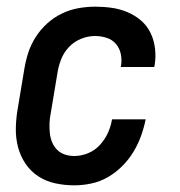

<svg xmlns="http://www.w3.org/2000/svg" viewBox="-20 -548 540 576"><path d="M203 8Q174 8 146 2Q118 -4 95 -19Q72 -34 56.5 -57Q41 -80 34 -107Q27 -134 27.5 -163Q28 -192 33 -221L53 -341Q57 -366 65 -390.5Q73 -415 87.5 -437.5Q102 -460 122 -478Q142 -496 166 -507.5Q190 -519 215.5 -523.5Q241 -528 265 -528Q291 -528 315.5 -524.5Q340 -521 362.5 -511.5Q385 -502 403 -486.5Q421 -471 431.5 -449.5Q442 -428 445 -403Q448 -378 444 -353Q443 -351 443 -349.5Q443 -348 443 -347H342Q342 -348 342.5 -348.5Q343 -349 343 -350Q346 -368 342.5 -385.5Q339 -403 328 -416Q317 -429 300 -434.5Q283 -440 265 -440Q244 -440 223 -431.5Q202 -423 186.5 -406.5Q171 -390 163 -369Q155 -348 152 -327L132 -207Q129 -192 128.5 -177.5Q128 -163 129.5 -148.5Q131 -134 136.5 -121Q142 -108 151.5 -98.5Q161 -89 174.5 -84.5Q188 -80 203 -80Q224 -80 244.5 -88.5Q265 -97 280 -113.5Q295 -130 304 -150Q313 -170 316 -190H417Q412 -165 403 -140Q394 -115 380 -92Q366 -69 346.5 -49.5Q327 -30 303.5 -16.5Q280 -3 254 2.5Q228 8 203 8Z"/></svg>

Font: Iosevka SS04 Semibold Oblique
Style: Regular
Weight: 600
Italic angle: -9°
Monospace: yes
Designer: Belleve Invis
Foundry: Belleve Invis
Version: Version 19.0.0; ttfautohint (v1.8.4)